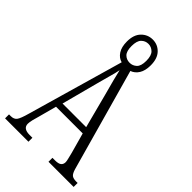

<svg xmlns="http://www.w3.org/2000/svg" viewBox="-263 -975 1063 1063"><g transform="rotate(45 268.5 -443.5)"><path d="M0 0V-31H14Q38 -31 49.5 -46Q61 -61 75 -112L237 -676Q210 -683 193 -709Q176 -735 176 -778Q176 -831 203.5 -859Q231 -887 270 -887Q309 -887 336 -859Q363 -831 363 -778Q363 -736 347 -710.5Q331 -685 305 -676L473 -75Q481 -48 492 -39.5Q503 -31 527 -31H537V0H340V-31H361Q387 -31 398 -40Q409 -49 409 -66Q409 -74 404.5 -91.5Q400 -109 396 -126L363 -245H154L125 -137Q120 -122 115 -101Q110 -80 110 -68Q110 -31 161 -31H183V0ZM270 -705Q293 -705 310.5 -721Q328 -737 328 -778Q328 -819 310.5 -836Q293 -853 270 -853Q246 -853 229 -836Q212 -819 212 -778Q212 -738 228.5 -721.5Q245 -705 270 -705ZM167 -283H352L300 -482Q286 -533 276 -571.5Q266 -610 260 -637Q255 -610 244 -572.5Q233 -535 223 -495Z"/></g></svg>

Font: Noto Serif Tamil ExtraCondensed Light
Style: Regular
Weight: 300
Width: 2
Designer: Indian Type Foundry, Tom Grace, and the Monotype Design Team
Foundry: Monotype Imaging Inc.
Version: Version 2.004; ttfautohint (v1.8.4.7-5d5b)